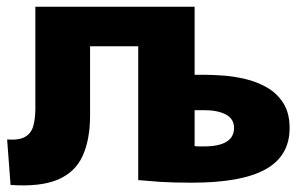

<svg xmlns="http://www.w3.org/2000/svg" viewBox="-20 -540 914 573"><path d="M553.2 5.2Q494.7 5.2 457.8 2.7Q420.8 0.2 392.5 -2.5V-520H560.8V-316.7H595.5Q616.2 -316.7 647.3 -314.4Q678.5 -312.2 712.6 -304.1Q746.7 -296 776.6 -279Q806.5 -262 825.4 -232.5Q844.3 -203 844.3 -157.7Q844.3 -74.7 772.5 -34.7Q700.7 5.2 553.2 5.2ZM11.5 12 1.3 -123.7Q36.8 -121.2 55.1 -131.7Q73.3 -142.2 79.4 -164.3Q85.5 -186.5 85.5 -217.3V-520H248.8V-195.7Q248.8 -123.3 226.5 -74.5Q204.2 -25.7 152.3 -3.8Q100.5 18 11.5 12ZM586.8 -103Q619.8 -103 639.7 -109.6Q659.7 -116.2 669.1 -128.5Q678.5 -140.8 678.5 -157.7Q678.5 -185.5 653.9 -198.3Q629.3 -211.2 590.3 -211.2H560.8V-104Q567.2 -103 573.5 -103Q579.8 -103 586.8 -103ZM180.2 -402V-520H476.5V-402Z"/></svg>

Font: Murecho Thin
Style: Regular
Weight: 100
Designer: Neil Summerour
Foundry: Positype
Version: Version 1.010